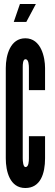

<svg xmlns="http://www.w3.org/2000/svg" viewBox="-20 -935 278 963"><path d="M80 -915 49 -825H112L160 -915ZM125 -252V-141C125 -127 124 -97 108 -97C96 -97 94 -127 94 -141V-598C94 -614 95 -638 108 -638C124 -638 125 -607 125 -594V-483H206V-594C206 -646 187 -743 107 -743C32 -743 9 -659 9 -594V-141C9 -76 29 8 107 8C183 8 206 -64 206 -141V-252Z"/></svg>

Font: League Gothic Condensed
Style: Regular
Weight: 400
Width: 3
Designer: Tyler Finck
Foundry: The League of Moveable Type
Version: Version 1.001;PS 001.001;hotconv 1.0.56;makeotf.lib2.0.21325